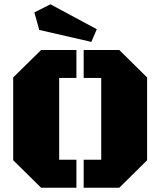

<svg xmlns="http://www.w3.org/2000/svg" viewBox="-20 -883 754 903"><path d="M258.3 -131.8H339.4V0H173.3L42 -129.4V-518.6L173.3 -647.9H339.4V-516.6H258.3ZM456.1 -516.6H373.5V-647.9H541L671.9 -518.6V-129.4L541 0H373.5V-131.8H456.1ZM435.1 -745.6 409.7 -686 164.6 -742.2 141.6 -824.7 217.3 -862.8Z"/></svg>

Font: Black Ops One
Style: Regular
Weight: 400
Designer: James Grieshaber
Foundry: James Grieshaber
Version: Version 1.002